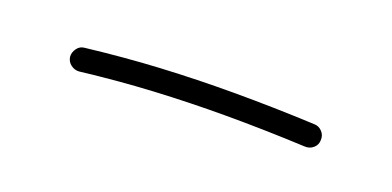

<svg xmlns="http://www.w3.org/2000/svg" viewBox="-18 -362 569 279"><g transform="rotate(20 267.0 -222.0)"><path d="M75.2 -213.4Q74.7 -220.2 79.1 -226.3Q83.5 -232.4 90.8 -232.9Q148.9 -239.7 204.6 -242.7Q260.3 -245.6 316.4 -245.6Q378.9 -245.6 441.9 -242.7Q449.2 -242.7 454.3 -237.3Q459.5 -231.9 459 -224.1Q459 -216.8 453.4 -211.9Q447.8 -207 439.9 -207.5Q377 -210.4 316.4 -210.4Q261.7 -210.4 206.8 -207.5Q151.9 -204.6 94.7 -197.8Q87.9 -197.3 82 -201.7Q76.2 -206.1 75.2 -213.4Z"/></g></svg>

Font: Mikhak-FD ExtraLight
Style: Regular
Weight: 200
Designer: Amin Abedi
Version: Version 3.2